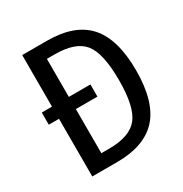

<svg xmlns="http://www.w3.org/2000/svg" viewBox="-145 -716 790 828"><g transform="rotate(-30 250.0 -302.0)"><path d="M202.1 -604.5Q340.8 -604.5 406.2 -530.8Q471.7 -457 471.7 -301.8Q471.7 -146.5 405.8 -73.2Q339.8 0 202.1 0H79.1V-287.1H28.3V-347.7H79.1V-604.5ZM202.1 -67.4Q304.7 -67.4 345.7 -118.2Q386.7 -168.9 386.7 -301.8Q386.7 -436.5 346.2 -486.8Q305.7 -537.1 202.1 -537.1H163.1V-347.7H270.5V-287.1H163.1V-67.4Z"/></g></svg>

Font: BabelStone Coelbren y Beirdd
Style: Regular
Weight: 400
Designer: Andrew West
Foundry: BabelStone
Version: Version 1.00;September 27, 2022